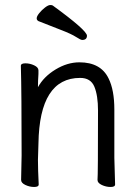

<svg xmlns="http://www.w3.org/2000/svg" viewBox="-20 -733 540 764"><path d="M134 1Q134 11 116 11Q98 11 81 3Q64 -5 64 -17L66 -115Q66 -364 63 -471Q63 -481 81 -481Q99 -481 116 -473Q133 -465 133 -453V-439Q131 -411 131 -386Q154 -428 201 -456.5Q248 -485 296 -485Q381 -485 412 -421Q435 -375 435 -297V-105L438 1Q438 11 420 11Q402 11 385 3Q368 -5 368 -17Q370 -34 370 -293Q370 -353 355.5 -388Q341 -423 299 -423Q137 -423 133 -162L131 -97Q131 -59 134 1ZM307 -574Q301 -574 282.5 -586Q264 -598 221 -614.5Q178 -631 133 -649Q126 -653 126 -660Q126 -668 136 -680.5Q146 -693 159 -703Q172 -713 180 -713Q187 -713 190 -711Q326 -612 326 -591Q326 -574 307 -574Z"/></svg>

Font: LXGW WenKai Mono TC
Style: Regular
Weight: 400
Designer: LXGW / Fontworks Inc.
Foundry: LXGW / Fontworks Inc.
Version: Version 1.330